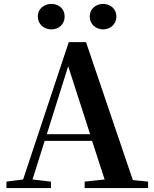

<svg xmlns="http://www.w3.org/2000/svg" viewBox="-20 -960 786 980"><path d="M242 -810C279 -810 310 -835 310 -876C310 -916 279 -940 242 -940C206 -940 173 -916 173 -876C173 -835 206 -810 242 -810ZM506 -810C542 -810 574 -835 574 -876C574 -916 542 -940 506 -940C471 -940 438 -916 438 -876C438 -835 471 -810 506 -810ZM328 -622 440 -275H219ZM412 0H736V-33L658 -41L419 -745H331L98 -44L13 -33V0H240V-33L146 -44L208 -241H450L514 -44L412 -33Z"/></svg>

Font: Noto Serif CJK TC
Style: Bold
Weight: 700
Designer: Ryoko NISHIZUKA 西塚涼子 (kana & ideographs); Frank Grießhammer (Latin, Greek & Cyrillic); Wenlong ZHANG 张文龙 (bopomofo); San
Foundry: Adobe
Version: Version 2.001;hotconv 1.1.0;makeotfexe 2.6.0